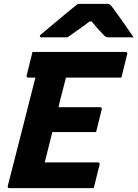

<svg xmlns="http://www.w3.org/2000/svg" viewBox="-20 -967 707 987"><path d="M28 0Q18 0 20 -11Q55 -149 91 -289Q127 -429 162 -568H125Q120 -568 118 -571.5Q116 -575 117 -579Q125 -612 132 -639.5Q139 -667 147 -700H626Q631 -700 633.5 -696.5Q636 -693 634 -689Q626 -656 619 -628.5Q612 -601 604 -568H319Q314 -549 309.5 -530.5Q305 -512 300 -494Q295 -475 290 -455.5Q285 -436 281 -416H495Q500 -416 502 -412.5Q504 -409 503 -405Q501 -396 495.5 -375Q490 -354 484.5 -330.5Q479 -307 474 -288H249Q239 -249 229.5 -210Q220 -171 210 -132H483Q494 -132 492 -121Q488 -105 479 -69Q470 -33 462 0ZM380 -947H533Q540 -947 544.5 -944Q549 -941 559 -928Q567 -918 585 -892.5Q603 -867 625 -835.5Q647 -804 667 -775H540Q529 -775 525.5 -777Q522 -779 515 -785Q505 -795 489 -812.5Q473 -830 451 -857Q447 -857 441 -857Q407 -831 378.5 -811.5Q350 -792 327 -775H194Q184 -775 185 -782Q186 -786 190.5 -790Q195 -794 212 -808Q234 -826 264 -851.5Q294 -877 325 -902.5Q356 -928 380 -947Z"/></svg>

Font: Recursive Mn Lnr St XBd
Style: Italic
Weight: 800
Italic angle: -15°
Monospace: yes
Version: Version 1.079;hotconv 1.0.112;makeotfexe 2.5.65598; ttfautoh